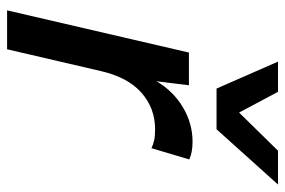

<svg xmlns="http://www.w3.org/2000/svg" viewBox="-148 -636 785 528"><g transform="rotate(90 244.0 -372.5)"><path d="M9 0 125 -500H215L204 -411Q231 -457 275.5 -483.5Q320 -510 370 -510Q400 -510 419 -501L388 -397Q378 -402 366 -404.5Q354 -407 336 -407Q278 -407 235.5 -369.5Q193 -332 176 -258L116 0ZM224 -576 150 -745H233L290 -638L395 -745H488L336 -576Z"/></g></svg>

Font: Prodigy Sans Medium
Style: Italic
Weight: 500
Italic angle: -13°
Designer: Wei Huang
Foundry: Wei Huang
Version: Version 1.003; ttfautohint (v1.8.3)